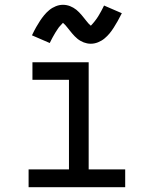

<svg xmlns="http://www.w3.org/2000/svg" viewBox="-20 -779 640 799"><path d="M99 0V-74H267V-447H115V-520H349V-74H501V0ZM358 -597Q350 -597 342.5 -598.5Q335 -600 328.5 -602.5Q322 -605 315 -609Q308 -613 302.5 -617.5Q297 -622 291 -628Q285 -634 280.5 -639.5Q276 -645 271.5 -650.5Q267 -656 261.5 -663Q256 -670 251.5 -675Q247 -680 242 -684Q240 -682 236 -677.5Q232 -673 230 -671Q228 -669 225.5 -666Q223 -663 221 -659.5Q219 -656 216 -652Q213 -648 210.5 -643.5Q208 -639 205 -634Q202 -629 199 -623.5Q196 -618 193 -612Q190 -606 187 -600L113 -632Q122 -651 130.5 -666Q139 -681 147 -693Q155 -705 164 -716Q173 -727 185 -737Q197 -747 212 -753Q227 -759 242 -759Q250 -759 257.5 -757.5Q265 -756 271.5 -753.5Q278 -751 285 -747Q292 -743 297.5 -738.5Q303 -734 309 -728Q315 -722 319.5 -716.5Q324 -711 328.5 -705.5Q333 -700 338.5 -693Q344 -686 348.5 -681Q353 -676 358 -672Q360 -674 364 -678.5Q368 -683 370 -685.5Q372 -688 374.5 -691Q377 -694 379 -697Q381 -700 384 -704Q387 -708 389.5 -712.5Q392 -717 395 -722Q398 -727 401 -732.5Q404 -738 407 -744Q410 -750 413 -756L487 -724Q478 -706 469.5 -691Q461 -676 453 -663.5Q445 -651 436 -640Q427 -629 415 -619Q403 -609 388 -603Q373 -597 358 -597Z"/></svg>

Font: Zed Mono Extended
Style: Regular
Weight: 400
Width: 7
Monospace: yes
Designer: Belleve Invis
Foundry: Belleve Invis
Version: Version 1.0.0; ttfautohint (v1.8.4)